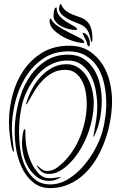

<svg xmlns="http://www.w3.org/2000/svg" viewBox="-20 -967 620 987"><path d="M556 -449Q556 -403 547.5 -351.5Q539 -300 521.5 -250Q504 -200 478 -155Q452 -110 416.5 -75.5Q381 -41 336 -20.5Q291 0 237 0Q187 0 150.5 -29.5Q114 -59 91.5 -107Q69 -155 60.5 -217Q52 -279 58 -343Q64 -407 83.5 -469Q103 -531 137 -579Q171 -627 219 -656.5Q267 -686 329 -686Q378 -686 411 -664Q444 -642 464.5 -608Q485 -574 494 -532.5Q503 -491 503 -452Q503 -405 495 -360.5Q487 -316 467 -274Q461 -260 460.5 -264.5Q460 -269 462 -278Q469 -314 474.5 -349.5Q480 -385 480 -422Q480 -457 473 -498Q466 -539 449 -574Q432 -609 402 -632.5Q372 -656 326 -656Q287 -656 253 -641Q219 -626 191.5 -601Q164 -576 143 -542.5Q122 -509 107 -473Q95 -443 87 -397.5Q79 -352 78 -302Q77 -252 84 -201Q91 -150 110 -110Q129 -70 160 -44.5Q191 -19 238 -19Q287 -19 331 -46.5Q375 -74 410.5 -115.5Q446 -157 471 -204.5Q496 -252 507 -293Q517 -329 522.5 -373.5Q528 -418 525.5 -463.5Q523 -509 511.5 -552Q500 -595 477 -628.5Q454 -662 418.5 -682.5Q383 -703 332 -703Q256 -703 201 -665Q146 -627 110.5 -569Q75 -511 58 -441Q41 -371 41 -307Q41 -277 45 -246.5Q49 -216 51 -196Q52 -188 49.5 -187.5Q47 -187 44 -195Q40 -208 37 -225.5Q34 -243 31.5 -262.5Q29 -282 27.5 -301.5Q26 -321 26 -338Q26 -408 44.5 -478.5Q63 -549 101 -605Q139 -661 197.5 -696.5Q256 -732 336 -732Q396 -732 438 -705Q480 -678 506.5 -636.5Q533 -595 544.5 -545Q556 -495 556 -449ZM462 -440Q462 -397 452 -349.5Q442 -302 422.5 -256.5Q403 -211 375 -171.5Q347 -132 311 -104Q294 -91 274.5 -82Q255 -73 232 -73Q212 -73 198.5 -81.5Q185 -90 175 -105Q167 -116 170 -116Q173 -116 181 -108Q190 -100 199 -94Q208 -88 223 -88Q251 -88 276.5 -107.5Q302 -127 319 -147Q345 -175 365 -209.5Q385 -244 398.5 -281.5Q412 -319 419 -357.5Q426 -396 426 -434Q426 -459 421.5 -489Q417 -519 404.5 -545.5Q392 -572 370.5 -590Q349 -608 315 -608Q278 -608 249 -592Q220 -576 197 -551.5Q174 -527 155.5 -496.5Q137 -466 121 -437Q118 -431 116.5 -430Q115 -429 115 -431Q114 -433 115 -437Q126 -474 145 -510Q164 -546 190.5 -574Q217 -602 250 -619.5Q283 -637 322 -637Q359 -637 386 -617Q413 -597 429.5 -567.5Q446 -538 454 -503.5Q462 -469 462 -440ZM281 -49Q258 -37 232 -37Q196 -37 170 -57Q144 -77 126.5 -106Q109 -135 101 -169Q93 -203 93 -232Q93 -238 94 -250Q95 -262 96.5 -273.5Q98 -285 100.5 -294Q103 -303 107 -303Q111 -303 110.5 -287.5Q110 -272 112 -244Q113 -222 121 -189Q129 -156 144 -125.5Q159 -95 181 -73Q203 -51 232 -51Q257 -51 277 -55Q287 -57 292 -57Q297 -57 281 -49ZM410 -798Q419 -796 425 -789.5Q431 -783 435 -775Q439 -767 440.5 -759Q442 -751 442 -745Q442 -737 440.5 -732Q439 -727 436 -729Q435 -730 433 -731Q431 -732 429 -737Q427 -747 425 -752.5Q423 -758 420.5 -762.5Q418 -767 415 -772.5Q412 -778 408 -787Q406 -792 405 -796Q404 -800 410 -798ZM447 -759Q443 -785 432.5 -806.5Q422 -828 395 -841Q382 -847 362 -854.5Q342 -862 324 -872.5Q306 -883 293.5 -897Q281 -911 284 -929Q286 -938 289 -944Q292 -950 294 -945Q305 -921 321.5 -909.5Q338 -898 356 -891Q374 -884 392 -878Q410 -872 424 -860Q438 -848 446.5 -826.5Q455 -805 455 -767Q455 -762 454 -756Q453 -750 451 -750Q450 -750 447 -759ZM413 -750Q413 -746 409 -746Q389 -746 359 -755Q329 -764 301.5 -779.5Q274 -795 254.5 -815Q235 -835 235 -857Q235 -859 235.5 -865Q236 -871 240 -871H242Q252 -849 280 -831Q308 -813 337.5 -798.5Q367 -784 390 -772Q413 -760 413 -750ZM376 -818Q377 -814 374 -813.5Q371 -813 369 -813Q352 -813 332 -818Q312 -823 295 -832Q278 -841 266.5 -855Q255 -869 255 -887Q255 -895 257 -908.5Q259 -922 265 -927Q270 -929 270.5 -929Q271 -929 271 -926Q271 -902 286.5 -884.5Q302 -867 321.5 -855Q341 -843 357.5 -834Q374 -825 376 -818Z"/></svg>

Font: Akronim
Style: Regular
Weight: 400
Designer: Grzegorz Klimczewski
Foundry: Fonty.PL
Version: Version 1.002